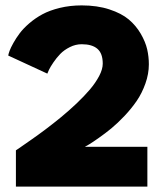

<svg xmlns="http://www.w3.org/2000/svg" viewBox="-20 -692 618 712"><path d="M283 -528Q260 -528 238.8 -517.2Q217.5 -506.5 203.5 -492Q189.5 -477.5 178 -460.5Q166.5 -443.5 161.8 -433.5Q157 -423.5 155.5 -419L10.5 -486Q11.5 -492.5 15.5 -503.5Q19.5 -514.5 29.5 -532.5Q39.5 -550.5 53 -568.5Q66.5 -586.5 88.5 -605.5Q110.5 -624.5 137.2 -639Q164 -653.5 202 -662.8Q240 -672 283 -672Q340.5 -672 385.5 -657.2Q430.5 -642.5 457.5 -619.8Q484.5 -597 502 -566.8Q519.5 -536.5 525.8 -509Q532 -481.5 532 -453.5Q532 -418 519.2 -382.2Q506.5 -346.5 487.2 -318.2Q468 -290 441.8 -262.2Q415.5 -234.5 393 -216Q370.5 -197.5 346.2 -180.5Q322 -163.5 311.5 -157.2Q301 -151 294.5 -147.5H526.5V0H39V-134.5Q40 -135 58 -147.5Q76 -160 97.2 -174.8Q118.5 -189.5 148.8 -212.2Q179 -235 207 -258Q235 -281 263.8 -308.2Q292.5 -335.5 313.5 -360.2Q334.5 -385 347.8 -410.2Q361 -435.5 361 -456Q361 -494 341.2 -511Q321.5 -528 283 -528Z"/></svg>

Font: League Spartan ExtraBold
Style: Regular
Weight: 800
Foundry: The League of Moveable Type
Version: Version 2.002